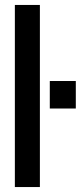

<svg xmlns="http://www.w3.org/2000/svg" viewBox="-20 -755 326 775"><path d="M40 0V-735H141V0ZM181 -428H286V-317H181Z"/></svg>

Font: League Gothic
Style: Regular
Weight: 400
Designer: The League of Moveable Type
Version: Version 1.560;PS 001.560;hotconv 1.0.56;makeotf.lib2.0.21325